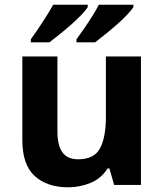

<svg xmlns="http://www.w3.org/2000/svg" viewBox="-20 -786 697 816"><path d="M579 -546V0H465L445 -70H437Q411 -28 365.5 -9Q320 10 269 10Q181 10 128 -37.5Q75 -85 75 -190V-546H224V-227Q224 -169 245 -139Q266 -109 312 -109Q380 -109 405 -155.5Q430 -202 430 -289V-546ZM547 -756Q539 -743 520 -723Q501 -703 476 -681Q451 -659 426.5 -639.5Q402 -620 384 -606H305V-619Q319 -638 337 -664Q355 -690 372 -717Q389 -744 400 -766H547ZM353 -756Q345 -743 326 -723Q307 -703 282 -681Q257 -659 232.5 -639.5Q208 -620 190 -606H111V-619Q125 -638 142.5 -664Q160 -690 177 -717Q194 -744 206 -766H353Z"/></svg>

Font: Noto Sans Vithkuqi
Style: Bold
Weight: 700
Version: Version 1.001; ttfautohint (v1.8.4.7-5d5b)